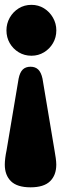

<svg xmlns="http://www.w3.org/2000/svg" viewBox="-27 -608 347 801"><path d="M100.4 173.5Q44.9 173.5 18.9 148.2Q-7 122.9 -7 78.8Q-7 67.6 -5.1 51.4Q-3.1 35.2 0.2 20.1L50.7 -280.2Q56 -306.3 68 -318Q80 -329.6 100.3 -329.6Q120.3 -329.6 132.4 -318Q144.5 -306.4 150.2 -280.4L200.6 20.1Q203.5 35.2 205.6 51.4Q207.8 67.6 207.8 78.8Q207.8 122.9 181.8 148.2Q155.8 173.5 100.4 173.5ZM104.3 -587.8Q133.1 -587.8 156.7 -573.2Q180.3 -558.5 194.1 -534.1Q208 -509.7 208 -481.3Q208 -451.9 194.1 -428.1Q180.3 -404.2 156.7 -389.9Q133.1 -375.5 104.3 -375.5Q74.6 -375.5 51 -389.9Q27.4 -404.2 13.6 -428.1Q-0.1 -451.9 -0.1 -481.3Q-0.1 -509.7 13.6 -534.1Q27.4 -558.5 51 -573.2Q74.6 -587.8 104.3 -587.8Z"/></svg>

Font: Fraunces SuperSoft 9pt
Style: Regular
Weight: 900
Version: Version 1.000;[b76b70a41]